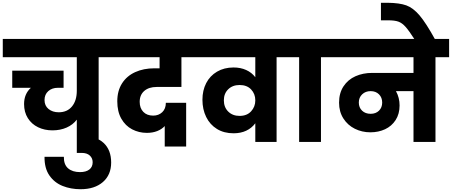

<svg xmlns="http://www.w3.org/2000/svg" viewBox="-37 -1020 3248 1380"><path d="M770 -609H672V0H515V-160Q487 -123 441.5 -103Q396 -83 340 -83Q283 -83 236.5 -105.5Q190 -128 163 -171Q136 -214 136 -272Q136 -345 185 -389H51V-512H420V-389H379Q337 -389 310 -365Q283 -341 283 -301Q283 -260 312 -236.5Q341 -213 385 -213Q446 -213 480.5 -255Q515 -297 515 -368V-609H-17V-740H770Z M542 340Q472 340 413 316.5Q354 293 318 241Q282 189 283 107H422Q421 163 452.5 190Q484 217 538 217Q581 217 605 198.5Q629 180 629 146Q629 117 608.5 98Q588 79 550 79H515V-43H550Q654 -43 708 7.5Q762 58 762 148Q762 237 702.5 288.5Q643 340 542 340Z M967 -288Q967 -243 993 -216Q1019 -189 1064 -189Q1103 -189 1129 -213.5Q1155 -238 1155 -281H1301V33H1147V-114Q1126 -91 1093 -78Q1060 -65 1019 -65Q961 -65 912.5 -90.5Q864 -116 835 -167Q806 -218 806 -292Q806 -367 840 -420.5Q874 -474 934.5 -501.5Q995 -529 1072 -529H1110V-609H736V-740H1382L1381 -609H1267V-395H1089Q1033 -395 1000 -366.5Q967 -338 967 -288Z M2049 -740V-609H1951V0H1798V-134Q1772 -99 1732.5 -80.5Q1693 -62 1642 -62Q1573 -62 1522.5 -93Q1472 -124 1445 -179Q1418 -234 1418 -303Q1418 -370 1445 -422.5Q1472 -475 1523 -505Q1574 -535 1642 -535Q1692 -535 1732 -517Q1772 -499 1798 -465V-609H1348V-740ZM1798 -298V-299Q1798 -345 1768 -377Q1738 -409 1685 -409Q1635 -409 1603.5 -378.5Q1572 -348 1572 -299Q1572 -249 1603.5 -218Q1635 -187 1685 -187Q1738 -187 1768 -220Q1798 -253 1798 -298Z M2113 0V-609H2015V-740H2368V-609H2270V0Z M3191 -609H3093V0H2935V-365H2809Q2835 -318 2835 -262Q2835 -201 2806.5 -157Q2778 -113 2730.5 -91Q2683 -69 2625 -69Q2565 -69 2513.5 -94.5Q2462 -120 2431 -168.5Q2400 -217 2400 -282Q2400 -351 2432 -399.5Q2464 -448 2518 -472Q2572 -496 2638 -496H2935V-609H2334V-740H3191ZM2710 -283Q2710 -319 2687 -342Q2664 -365 2627 -365Q2590 -365 2566 -342Q2542 -319 2542 -283Q2542 -247 2565.5 -224.5Q2589 -202 2627 -202Q2664 -202 2687 -224.5Q2710 -247 2710 -283Z M2944 -735Q2903 -799 2878 -827Q2853 -855 2826.5 -864.5Q2800 -874 2753 -874H2701V-1000H2750Q2834 -999 2883 -981.5Q2932 -964 2978.5 -909.5Q3025 -855 3091 -735Z"/></svg>

Font: Poppins A&M
Style: Bold-A&M
Weight: 700
Designer: Ninad Kale (Devanagari), Jonny Pinhorn (Latin)
Foundry: Indian Type Foundry
Version: 4.004